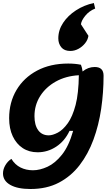

<svg xmlns="http://www.w3.org/2000/svg" viewBox="-39 -1024 749 1281"><path d="M212 -8Q155 -8 112.5 -36Q70 -64 46 -115Q22 -166 22 -235Q22 -341 71 -423.5Q120 -506 208.5 -553Q297 -600 416 -600Q462 -600 501 -592Q509 -573 512 -547Q548 -577 593 -577Q652 -577 652 -519Q652 -407 636 -298Q620 -189 584.5 -92.5Q549 4 492 78Q435 152 354 194.5Q273 237 164 237Q78 237 29.5 209.5Q-19 182 -19 133Q-19 105 -3 78Q13 51 37 36Q61 75 98 93.5Q135 112 181 112Q227 112 278 88.5Q329 65 374.5 8Q420 -49 449 -151H425Q393 -83 336 -45.5Q279 -8 212 -8ZM486 -522 487 -418Q488 -468 487 -522ZM191 -249Q191 -189 216 -155Q241 -121 286 -121Q312 -121 346.5 -139Q381 -157 413 -201.5Q445 -246 465.5 -324Q486 -402 486 -522Q400 -517 333.5 -480Q267 -443 229 -383Q191 -323 191 -249ZM430 -684Q390 -684 370 -708.5Q350 -733 350 -768Q350 -823 382 -871.5Q414 -920 468 -955Q522 -990 587 -1004L596 -967Q556 -951 530 -919Q504 -887 501 -862L551 -785Q547 -758 528.5 -735Q510 -712 484 -698Q458 -684 430 -684Z"/></svg>

Font: Lemonada SemiBold
Style: Regular
Weight: 600
Designer: Mohamed Gaber (Arabic), Eduardo Tunni (Latin)
Foundry: Kief Type Foundry
Version: Version 4.005; ttfautohint (v1.8.3)